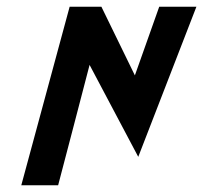

<svg xmlns="http://www.w3.org/2000/svg" viewBox="-20 -553 642 568"><path d="M379 -330 451 -533H561L389 -89L245 -361Q222 -273 198.5 -182.5Q175 -92 152 -5H43L186 -533H280Z"/></svg>

Font: New Athena Unicode
Style: Bold
Weight: 700
Designer: J. Rusten 1997; rev. by R. Hancock 2001, 2002, rev. by D. Mastronarde 2002-2021
Foundry: Society for Classical Studies (formerly American Philological Association)
Version: Version 5.008